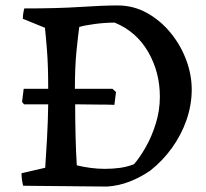

<svg xmlns="http://www.w3.org/2000/svg" viewBox="-20 -674 757 705"><path d="M261 10Q244 10 216.5 9.5Q189 9 159 9Q129 9 103 8.5Q77 8 65 8Q59 -15 59 -38L146 -58Q149 -102 152.5 -163Q156 -224 157 -291Q110 -291 68 -291L61 -300L67 -348H157Q157 -433 152.5 -489.5Q148 -546 145 -572L64 -605Q64 -621 66.5 -631Q69 -641 69 -643Q191 -643 274.5 -648.5Q358 -654 412 -654Q470 -654 519.5 -626.5Q569 -599 606 -554Q643 -509 663.5 -454.5Q684 -400 684 -345Q684 -289 665 -234Q646 -179 611.5 -131Q577 -83 531 -47Q496 -23 456.5 -7.5Q417 8 374 11Q351 11 316 10.5Q281 10 261 10ZM365 -54Q393 -54 419.5 -57.5Q446 -61 472 -71Q493 -95 515 -133.5Q537 -172 552 -220Q567 -268 567 -319Q567 -409 524 -483.5Q481 -558 401 -591Q366 -591 328.5 -586Q291 -581 271 -575Q267 -547 261 -488Q255 -429 255 -348H393L406 -336L400 -289Q381 -290 342.5 -290Q304 -290 256 -291Q256 -235 257.5 -173.5Q259 -112 262 -67Q286 -61 312.5 -57.5Q339 -54 365 -54Z"/></svg>

Font: Labrada Medium
Style: Regular
Weight: 500
Designer: Mercedes Jáuregui
Foundry: Omnibus-Type Team
Version: Version 1.000; ttfautohint (v1.8.4.7-5d5b)